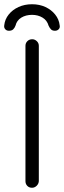

<svg xmlns="http://www.w3.org/2000/svg" viewBox="-26 -885 302 905"><path d="M157 -31Q156 -18 146.5 -9Q137 0 125 0Q111 0 102.5 -9Q94 -18 94 -31V-669Q94 -682 103 -691Q112 -700 126 -700Q138 -700 147.5 -691Q157 -682 157 -669ZM125 -865Q160 -865 188 -852Q216 -839 234 -816.5Q252 -794 255 -767Q258 -755 251 -747.5Q244 -740 233 -740Q221 -740 214.5 -746.5Q208 -753 203 -764Q196 -789 174.5 -802Q153 -815 125 -815Q96 -815 74.5 -802Q53 -789 47 -764Q43 -753 36 -746.5Q29 -740 16 -740Q5 -740 -1.5 -747.5Q-8 -755 -6 -766Q-3 -794 15 -816.5Q33 -839 61.5 -852Q90 -865 125 -865Z"/></svg>

Font: zvoove
Style: Regular
Weight: 400
Designer: Vernon Adams (Nunito) & Andrew Paglinawan (Quicksand)
Foundry: zvoove
Version: Version 3.006